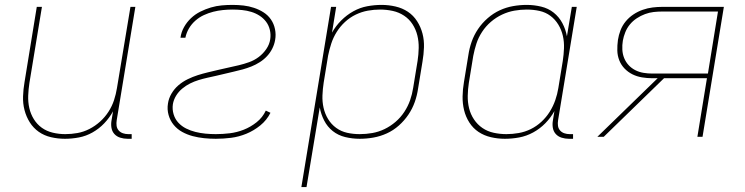

<svg xmlns="http://www.w3.org/2000/svg" viewBox="-20 -558 3040 783"><path d="M245 8Q216 8 188 1.5Q160 -5 138 -20.5Q116 -36 101.5 -59Q87 -82 80 -109Q73 -136 74 -165Q75 -194 80 -223L130 -530H151L100 -220Q96 -194 95 -168Q94 -142 99.5 -117.5Q105 -93 118 -72Q131 -51 150.5 -37Q170 -23 195 -17Q220 -11 246 -11Q271 -11 296 -15.5Q321 -20 344.5 -32Q368 -44 388 -62Q408 -80 422.5 -102.5Q437 -125 445 -149.5Q453 -174 457 -199L512 -530H532L456 -68Q454 -56 455.5 -45Q457 -34 464 -26Q471 -18 481.5 -14.5Q492 -11 503 -11H517V8H500Q485 8 470.5 3.5Q456 -1 446.5 -11.5Q437 -22 434.5 -37Q432 -52 435 -68L441 -104Q426 -77 405 -55Q384 -33 357.5 -18Q331 -3 302 2.5Q273 8 245 8Z M860 8Q836 8 812 5.5Q788 3 765.5 -3Q743 -9 723 -20Q703 -31 688.5 -48.5Q674 -66 667.5 -89Q661 -112 665 -136Q668 -157 679.5 -176.5Q691 -196 708 -210.5Q725 -225 745.5 -235Q766 -245 786.5 -251.5Q807 -258 828 -263Q849 -268 870 -273Q891 -278 912 -282.5Q933 -287 954 -292Q975 -297 996 -304.5Q1017 -312 1035 -325.5Q1053 -339 1066 -358Q1079 -377 1082 -398Q1085 -417 1080.5 -436Q1076 -455 1065 -469.5Q1054 -484 1038.5 -494Q1023 -504 1005 -509.5Q987 -515 967.5 -517Q948 -519 928 -519Q909 -519 889 -517Q869 -515 849.5 -510Q830 -505 811.5 -496.5Q793 -488 777 -474Q761 -460 750.5 -442Q740 -424 736 -404H716Q719 -427 730.5 -447.5Q742 -468 759 -484Q776 -500 797 -510.5Q818 -521 840 -527.5Q862 -534 884 -536Q906 -538 928 -538Q951 -538 973 -535.5Q995 -533 1016 -526Q1037 -519 1055 -507.5Q1073 -496 1085 -478.5Q1097 -461 1101.5 -439Q1106 -417 1102 -395Q1099 -377 1090.5 -360Q1082 -343 1069 -329Q1056 -315 1039.5 -304.5Q1023 -294 1005.5 -287Q988 -280 970 -275Q952 -270 934 -266Q916 -262 898 -257.5Q880 -253 862 -249Q844 -245 826 -241Q808 -237 790 -231.5Q772 -226 755 -217.5Q738 -209 723 -196.5Q708 -184 698 -167.5Q688 -151 685 -133Q682 -112 688 -92Q694 -72 707.5 -57.5Q721 -43 739 -34Q757 -25 777 -20Q797 -15 818 -13Q839 -11 860 -11Q888 -11 917 -14.5Q946 -18 974 -29Q1002 -40 1026.5 -59.5Q1051 -79 1064 -107L1083 -98Q1068 -68 1041.5 -46.5Q1015 -25 984.5 -12.5Q954 0 922.5 4Q891 8 860 8Z M1209 205 1330 -530H1351L1334 -425Q1349 -452 1371.5 -474.5Q1394 -497 1421 -512Q1448 -527 1477.5 -532.5Q1507 -538 1536 -538Q1565 -538 1593 -531.5Q1621 -525 1643.5 -510Q1666 -495 1681 -471.5Q1696 -448 1703 -421Q1710 -394 1709 -365Q1708 -336 1703 -307L1685 -197Q1681 -169 1671.5 -142Q1662 -115 1645.5 -90.5Q1629 -66 1606.5 -46Q1584 -26 1557.5 -14Q1531 -2 1503 3Q1475 8 1447 8Q1417 8 1388 1Q1359 -6 1337 -23.5Q1315 -41 1302 -66.5Q1289 -92 1284 -120L1230 205ZM1447 -11Q1473 -11 1498.5 -15.5Q1524 -20 1548 -31.5Q1572 -43 1593 -61Q1614 -79 1629 -102Q1644 -125 1652.5 -149.5Q1661 -174 1665 -200L1683 -310Q1687 -336 1687.5 -362.5Q1688 -389 1682 -413.5Q1676 -438 1662.5 -459Q1649 -480 1628 -494Q1607 -508 1581.5 -513.5Q1556 -519 1530 -519Q1505 -519 1480 -514.5Q1455 -510 1431 -498.5Q1407 -487 1387 -468.5Q1367 -450 1353 -427.5Q1339 -405 1331 -380.5Q1323 -356 1318 -331L1300 -221Q1296 -195 1295 -169Q1294 -143 1299.5 -118.5Q1305 -94 1318 -72.5Q1331 -51 1351 -36.5Q1371 -22 1395.5 -16.5Q1420 -11 1447 -11Z M2039 8Q2010 8 1982 1.5Q1954 -5 1931.5 -20Q1909 -35 1894 -58.5Q1879 -82 1872.5 -109Q1866 -136 1866.5 -165Q1867 -194 1872 -223L1890 -333Q1894 -361 1903.5 -388Q1913 -415 1929.5 -439.5Q1946 -464 1969 -484Q1992 -504 2018 -516Q2044 -528 2072 -533Q2100 -538 2128 -538Q2158 -538 2187 -531Q2216 -524 2238 -506.5Q2260 -489 2273.5 -463.5Q2287 -438 2292 -410L2312 -530H2332L2256 -68Q2254 -56 2255.5 -45Q2257 -34 2264 -26Q2271 -18 2281.5 -14.5Q2292 -11 2303 -11H2317V8H2300Q2285 8 2270.5 3.5Q2256 -1 2246.5 -11.5Q2237 -22 2234.5 -37Q2232 -52 2235 -68L2241 -105Q2226 -78 2204 -55.5Q2182 -33 2154.5 -18Q2127 -3 2097.5 2.5Q2068 8 2039 8ZM2045 -11Q2070 -11 2095.5 -15.5Q2121 -20 2144.5 -31.5Q2168 -43 2188 -61.5Q2208 -80 2222 -102.5Q2236 -125 2244.5 -149.5Q2253 -174 2257 -199L2275 -309Q2279 -335 2280 -361Q2281 -387 2275.5 -411.5Q2270 -436 2257 -457.5Q2244 -479 2224.5 -493.5Q2205 -508 2180 -513.5Q2155 -519 2128 -519Q2103 -519 2077.5 -514.5Q2052 -510 2027.5 -498.5Q2003 -487 1982 -469Q1961 -451 1946 -428Q1931 -405 1923 -380.5Q1915 -356 1910 -330L1892 -220Q1888 -194 1887.5 -167.5Q1887 -141 1893 -116.5Q1899 -92 1913 -71Q1927 -50 1947.5 -36Q1968 -22 1993.5 -16.5Q2019 -11 2045 -11Z M2416 0 2662 -239H2640Q2619 -239 2598 -242.5Q2577 -246 2559 -255Q2541 -264 2527 -278.5Q2513 -293 2505.5 -312Q2498 -331 2497.5 -352Q2497 -373 2500 -395Q2503 -415 2510.5 -434.5Q2518 -454 2531.5 -470.5Q2545 -487 2563 -499Q2581 -511 2601 -518Q2621 -525 2641 -527.5Q2661 -530 2681 -530H2932L2845 0H2824L2863 -239H2688L2442 0ZM2640 -258H2867L2908 -511H2681Q2663 -511 2645.5 -509Q2628 -507 2610.5 -500.5Q2593 -494 2577 -483.5Q2561 -473 2549 -458.5Q2537 -444 2530 -426.5Q2523 -409 2520 -392Q2517 -374 2518 -355.5Q2519 -337 2525.5 -321Q2532 -305 2543.5 -292.5Q2555 -280 2570.5 -272Q2586 -264 2604 -261Q2622 -258 2640 -258Z"/></svg>

Font: Iosevka Curly Thin Extended
Style: Italic
Weight: 100
Width: 7
Italic angle: -9°
Monospace: yes
Designer: Belleve Invis
Foundry: Belleve Invis
Version: Version 11.1.0; ttfautohint (v1.8.3)